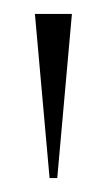

<svg xmlns="http://www.w3.org/2000/svg" viewBox="-20 -734 153 275"><path d="M51 -479H62L83 -714H30Z"/></svg>

Font: Noto Serif Display ExtraLight
Style: Regular
Weight: 200
Designer: Monotype Design Team
Foundry: Monotype Imaging Inc.
Version: Version 2.009